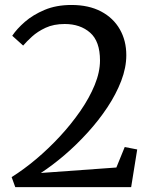

<svg xmlns="http://www.w3.org/2000/svg" viewBox="-20 -772 635 792"><path d="M28 -41.5Q77 -72 128.5 -115.2Q180 -158.5 227 -209.2Q274 -260 311.5 -314.2Q349 -368.5 370.8 -421.8Q392.5 -475 392.5 -522.5Q392.5 -601.5 351.8 -637.2Q311 -673 247 -673Q201.5 -673 168.2 -657.5Q135 -642 112.2 -621.2Q89.5 -600.5 75.5 -584L30.5 -624.5Q49 -652.5 82.5 -681.8Q116 -711 164 -731.2Q212 -751.5 275 -751.5Q346 -751.5 396.8 -724.8Q447.5 -698 474.2 -651.2Q501 -604.5 501 -544.5Q501 -493 480 -438.2Q459 -383.5 423 -329.2Q387 -275 341.2 -224.8Q295.5 -174.5 245.8 -132Q196 -89.5 148.5 -58.5L460 -81L494.5 -165.5L546 -155.5L521 0H43Z"/></svg>

Font: Merriweather
Style: Regular
Weight: 400
Designer: Eben Sorkin
Foundry: Eben Sorkin
Version: Version 2.100; ttfautohint (v1.7.19-72a1) -l 8 -r 50 -G 200 